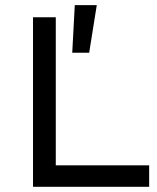

<svg xmlns="http://www.w3.org/2000/svg" viewBox="-20 -721 607 741"><path d="M258.8 -517.6H324.2L353.5 -701.2H268.6ZM107.4 -654.3V0H555.7V-83H195.3V-654.3Z"/></svg>

Font: Sen-gleads
Style: Bold
Weight: 700
Designer: Kosal Sen, Philatype
Foundry: Philatype
Version: Version 1.004; ttfautohint (v1.8.3)